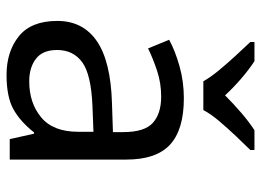

<svg xmlns="http://www.w3.org/2000/svg" viewBox="-128 -678 816 601"><g transform="rotate(90 280.5 -378.0)"><path d="M288 -545Q386 -545 433 -502Q480 -459 480 -365V0H416L399 -76H395Q360 -32 321.5 -11Q283 10 215 10Q142 10 94 -28.5Q46 -67 46 -149Q46 -229 109 -272.5Q172 -316 303 -320L394 -323V-355Q394 -422 365 -448Q336 -474 283 -474Q241 -474 203 -461.5Q165 -449 132 -433L105 -499Q140 -518 188 -531.5Q236 -545 288 -545ZM314 -259Q214 -255 175.5 -227Q137 -199 137 -148Q137 -103 164.5 -82Q192 -61 235 -61Q303 -61 348 -98.5Q393 -136 393 -214V-262ZM235 -606Q222 -629 200 -655.5Q178 -682 154 -708Q130 -734 112 -753V-766H172Q198 -749 226 -725Q254 -701 279 -674Q306 -701 334 -725Q362 -749 388 -766H450V-753Q431 -734 406.5 -708Q382 -682 359.5 -655.5Q337 -629 325 -606Z"/></g></svg>

Font: Noto Sans Samaritan
Style: Regular
Weight: 400
Designer: Monotype Design Team
Foundry: Monotype Imaging Inc.
Version: Version 2.001; ttfautohint (v1.8.4.7-5d5b)